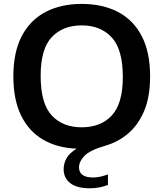

<svg xmlns="http://www.w3.org/2000/svg" viewBox="-20 -770 856 1006"><path d="M451 216.5Q382.5 216.5 348 189.5Q313.5 162.5 313.5 116.5Q313.5 85.5 329 58.5Q344.5 31.5 381.5 9Q280 5 205.5 -38.5Q131 -82 90.5 -164.8Q50 -247.5 50 -370Q50 -497.5 94.5 -581.8Q139 -666 219.5 -707.8Q300 -749.5 408 -749.5Q516.5 -749.5 597 -708Q677.5 -666.5 722 -582.2Q766.5 -498 766.5 -370Q766.5 -261.5 734.8 -187.5Q703 -113.5 650 -69.2Q597 -25 531.5 -6.5Q450 17.5 422 47Q394 76.5 394 106.5Q394 160 468.5 160Q500.5 160 545.5 144V199Q523.5 207.5 500.5 212Q477.5 216.5 451 216.5ZM408 -103Q508 -103 565.8 -165Q623.5 -227 623.5 -367Q623.5 -511.5 565.2 -574.2Q507 -637 408 -637Q309.5 -637 251.2 -575.5Q193 -514 193 -373Q193 -228 250.8 -165.5Q308.5 -103 408 -103Z"/></svg>

Font: Encode Sans SemiExpanded SemiExpanded SemiBold
Style: Regular
Weight: 600
Width: 6
Designer: Multiple Designers
Foundry: Impallari Type
Version: Version 3.000; ttfautohint (v1.8.3) -l 8 -r 50 -G 200 -x 14 